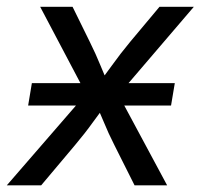

<svg xmlns="http://www.w3.org/2000/svg" viewBox="-39 -556 601 576"><path d="M45.4 -239.3 56.6 -306.6H485.4L474.1 -239.3ZM-18.6 0 248 -307.6 236.8 -241.2 81.5 -535.6H178.7L230 -431.2Q248.5 -394 262.2 -360.1Q275.9 -326.2 291 -293.9H247.1Q272.9 -326.2 297.1 -360.1Q321.3 -394 352.1 -431.2L439.5 -535.6H542.5L288.6 -238.8L299.3 -303.7L462.4 0H364.7L304.2 -120.6Q285.6 -157.2 272.5 -189.7Q259.3 -222.2 243.7 -253.4H288.6Q263.2 -222.2 240 -189.7Q216.8 -157.2 186 -120.6L84.5 0Z"/></svg>

Font: Inter 20pt
Style: Italic
Weight: 400
Italic angle: -9.3988°
Version: Version 4.001;git-66647c0bb